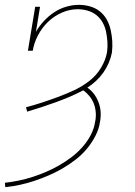

<svg xmlns="http://www.w3.org/2000/svg" viewBox="-38 -548 558 791"><path d="M-16 223 -18 205Q10 202 39 196Q68 190 96 181Q124 172 152 160Q180 148 206 133Q232 118 256.5 99.5Q281 81 301.5 58Q322 35 336 8Q350 -19 354 -47Q358 -66 356.5 -85Q355 -104 348.5 -121Q342 -138 330.5 -152Q319 -166 305 -176Q277 -161 248.5 -149Q220 -137 191 -126.5Q162 -116 133 -106.5Q104 -97 74 -88L69 -106Q103 -115 136.5 -126Q170 -137 203.5 -149.5Q237 -162 269 -177Q301 -192 330 -214.5Q359 -237 378 -268.5Q397 -300 403 -333Q406 -355 404.5 -376Q403 -397 399 -417Q395 -437 385 -455Q375 -473 359.5 -485.5Q344 -498 323.5 -504Q303 -510 282 -510Q249 -510 217 -496Q185 -482 160 -458Q135 -434 118.5 -402.5Q102 -371 97 -339H77L107 -520H127L110 -417Q124 -441 143 -461.5Q162 -482 185.5 -497.5Q209 -513 235.5 -520.5Q262 -528 287 -528Q311 -528 333.5 -521.5Q356 -515 373.5 -501Q391 -487 402 -467Q413 -447 418 -424.5Q423 -402 424.5 -378.5Q426 -355 423 -331Q419 -310 410 -289Q401 -268 388 -249.5Q375 -231 358 -215Q341 -199 322 -187Q338 -176 349.5 -160.5Q361 -145 368 -126.5Q375 -108 376.5 -87.5Q378 -67 374 -46Q370 -17 355 12Q340 41 319.5 65.5Q299 90 273 110Q247 130 219.5 146Q192 162 163 174.5Q134 187 104 197Q74 207 44 213.5Q14 220 -16 223Z"/></svg>

Font: Iosevka Curly Slab Thin
Style: Italic
Weight: 100
Italic angle: -9°
Monospace: yes
Designer: Belleve Invis
Foundry: Belleve Invis
Version: Version 22.1.2; ttfautohint (v1.8.4)